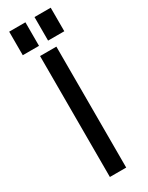

<svg xmlns="http://www.w3.org/2000/svg" viewBox="-220 -883 711 921"><g transform="rotate(-30 135.0 -422.5)"><path d="M180.2 0H89.8V-669.9H180.2ZM109.9 -714.8H20V-845.2H109.9ZM250 -714.8H160.2V-845.2H250Z"/></g></svg>

Font: Unica One
Style: Bold
Weight: 400
Designer: Eduardo Rodriguez Tunni
Foundry: Eduardo Rodriguez Tunni
Version: Version 1.001